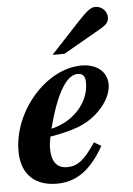

<svg xmlns="http://www.w3.org/2000/svg" viewBox="-52 -737 548 789"><g transform="rotate(-5 222.0 -342.0)"><path d="M317 -143C271 -74 242 -51 199 -51C157 -51 135 -79 135 -133C135 -149 137 -162 141 -182C238 -199 286 -217 329 -253C369 -287 398 -332 398 -375C398 -426 358 -462 293 -462C148 -462 5 -299 5 -134C5 -35 64 13 151 13C228 13 290 -26 346 -126ZM306 -390C306 -307 238 -234 148 -214C184 -353 227 -429 275 -429C299 -429 306 -413 306 -390ZM179 -516H228L380 -603C410 -620 419 -631 419 -650C419 -676 397 -697 371 -697C353 -697 337 -685 301 -647Z"/></g></svg>

Font: STIXGeneral
Style: Bold Italic
Weight: 700
Italic angle: -16.33°
Designer: MicroPress Inc., with final additions and corrections provided by Coen Hoffman, Elsevier (retired)
Version: Version 1.1.0